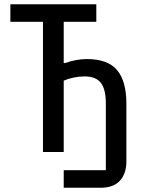

<svg xmlns="http://www.w3.org/2000/svg" viewBox="-20 -718 680 907"><path d="M281 86H480V-229Q480 -296 456.5 -326.5Q433 -357 380 -357Q354 -357 327.5 -351.5Q301 -346 281 -337V0H183V-615H29V-698H435V-615H281V-420H286Q341 -439 391 -439Q489 -439 533 -387Q577 -335 577 -228V45Q577 102 546.5 135.5Q516 169 455 169H281Z"/></svg>

Font: Writer
Style: Regular
Weight: 400
Monospace: yes
Designer: Mike Abbink, Paul van der Laan, Pieter van Rosmalen
Foundry: Bold Monday
Version: Version 2.001 2020